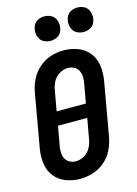

<svg xmlns="http://www.w3.org/2000/svg" viewBox="-141 -1039 800 1122"><g transform="rotate(-15 258.5 -478.0)"><path d="M242 -816Q223 -816 204.5 -824.5Q186 -833 177 -851.5Q168 -870 168 -890Q168 -910 177 -928.5Q186 -947 204.5 -955.5Q223 -964 242 -964Q262 -964 280.5 -955.5Q299 -947 308 -928.5Q317 -910 317 -890Q317 -870 308 -851.5Q299 -833 280.5 -824.5Q262 -816 242 -816ZM442 -816Q423 -816 404.5 -824.5Q386 -833 377 -851.5Q368 -870 368 -890Q368 -910 377 -928.5Q386 -947 404.5 -955.5Q423 -964 442 -964Q462 -964 480.5 -955.5Q499 -947 508 -928.5Q517 -910 517 -890Q517 -870 508 -851.5Q499 -833 480.5 -824.5Q462 -816 442 -816ZM201 8Q156 8 114.5 -8Q73 -24 47 -58Q21 -92 15.5 -137Q10 -182 18 -227L75 -550Q82 -589 100 -625.5Q118 -662 150 -690Q182 -718 220.5 -730.5Q259 -743 299 -743H300Q345 -743 386.5 -727Q428 -711 454 -677Q480 -643 485.5 -598Q491 -553 483 -508L426 -185Q419 -146 401 -109Q383 -72 350.5 -44Q318 -16 278.5 -4Q239 8 201 8ZM202 -98Q229 -98 254 -112.5Q279 -127 292.5 -152Q306 -177 310 -203L332 -326H155L134 -209Q129 -183 132.5 -156.5Q136 -130 156 -114Q176 -98 202 -98ZM169 -409H346L367 -526Q371 -546 370 -565.5Q369 -585 360.5 -602Q352 -619 335 -628Q318 -637 299 -637Q272 -637 247 -622.5Q222 -608 208.5 -583Q195 -558 191 -532Z"/></g></svg>

Font: Iosevka SS08
Style: Bold Italic
Weight: 700
Italic angle: -10°
Monospace: yes
Designer: Belleve Invis
Foundry: Belleve Invis
Version: 2.1.0; ttfautohint (v1.8.2)